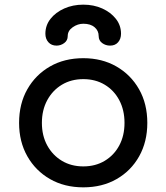

<svg xmlns="http://www.w3.org/2000/svg" viewBox="-20 -801 715 825"><path d="M338 4Q257 4 195 -31.5Q133 -67 97.5 -129.5Q62 -192 62 -273Q62 -355 97.5 -417.5Q133 -480 195 -515.5Q257 -551 338 -551Q418 -551 480 -515.5Q542 -480 577.5 -417.5Q613 -355 613 -273Q613 -192 578 -129.5Q543 -67 481 -31.5Q419 4 338 4ZM338 -86Q390 -86 430 -110Q470 -134 492.5 -176Q515 -218 515 -273Q515 -328 492.5 -370.5Q470 -413 430 -437Q390 -461 338 -461Q286 -461 246 -437Q206 -413 183 -370.5Q160 -328 160 -273Q160 -218 183 -176Q206 -134 246 -110Q286 -86 338 -86ZM223 -605Q201 -605 188 -619.5Q175 -634 175 -656Q175 -692 197 -720Q219 -748 256 -764.5Q293 -781 338 -781Q383 -781 419.5 -764.5Q456 -748 478 -720Q500 -692 500 -656Q500 -634 487.5 -619.5Q475 -605 453 -605Q434 -605 419 -616Q404 -627 404 -646Q404 -669 386.5 -684Q369 -699 338 -699Q314 -699 292.5 -684Q271 -669 271 -646Q271 -627 256 -616Q241 -605 223 -605Z"/></svg>

Font: Comfortaa
Style: Bold
Weight: 700
Designer: Johan Aakerlund
Foundry: Johan Aakerlund
Version: Version 3.104; ttfautohint (v1.8.1.43-b0c9)